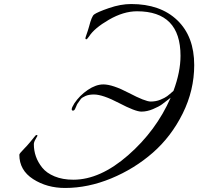

<svg xmlns="http://www.w3.org/2000/svg" viewBox="-20 -904 984 953"><path d="M303 29Q213 29 144.5 -15Q76 -59 76 -136Q76 -142 100 -166Q114 -180 128.5 -197.5Q143 -215 150.5 -224.5Q158 -234 160 -234Q166 -234 166 -230L157 -214Q148 -199 148 -188Q148 -157 158 -128Q168 -99 189.5 -72Q211 -45 251 -28.5Q291 -12 344 -12Q477 -12 616 -133.5Q755 -255 827 -419Q799 -397 784 -386Q769 -375 739.5 -362.5Q710 -350 682 -350Q652 -350 571 -392.5Q490 -435 446 -435Q421 -435 404 -427.5Q387 -420 381 -412.5Q375 -405 365 -390Q362 -386 358.5 -376.5Q355 -367 351.5 -361Q348 -355 342 -355Q336 -355 336 -362Q336 -370 349 -391Q375 -430 415.5 -457.5Q456 -485 493 -485Q539 -485 620 -442.5Q701 -400 728 -400Q754 -400 776 -409Q798 -418 809.5 -426.5Q821 -435 841 -453Q876 -547 876 -627Q876 -848 660 -848Q593 -848 520.5 -806Q448 -764 422 -723Q412 -709 409 -709Q404 -709 404 -714Q404 -717 407.5 -727Q411 -737 415.5 -750.5Q420 -764 422 -772Q435 -823 447 -832Q463 -844 521 -864Q579 -884 631 -884Q776 -884 860 -803.5Q944 -723 944 -581Q944 -456 887 -341Q830 -226 738.5 -146Q647 -66 532 -18.5Q417 29 303 29Z"/></svg>

Font: Miama Nueva
Style: Medium
Weight: 400
Italic angle: -28°
Version: Version 1.0